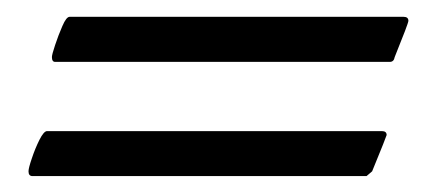

<svg xmlns="http://www.w3.org/2000/svg" viewBox="-20 -328 531 233"><path d="M46.9 -252.9Q43 -252.9 43 -258.8Q43 -261.7 46.9 -273.4Q50.8 -285.2 55.7 -296.4Q60.5 -307.6 64.5 -307.6H469.7Q475.6 -307.6 475.6 -302.7Q475.6 -299.8 459 -258.8Q458 -252.9 453.1 -252.9ZM19.5 -114.3Q14.6 -114.3 14.6 -120.1Q14.6 -124 18.6 -135.7Q22.5 -147.5 27.8 -158.2Q33.2 -168.9 37.1 -168.9H443.4Q449.2 -168.9 449.2 -164.1Q449.2 -163.1 431.6 -120.1L424.8 -114.3Z"/></svg>

Font: Crimson Text
Style: Italic
Weight: 400
Italic angle: -11°
Designer: Sebastian Kosch
Foundry: Sebastian Kosch
Version: Version 1.100; ttfautohint (v1.8.4)